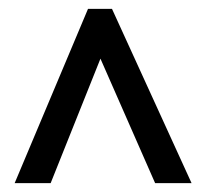

<svg xmlns="http://www.w3.org/2000/svg" viewBox="-20 -739 465 432"><path d="M178 -719H232L411 -327H329L206 -607L94 -327H13Z"/></svg>

Font: Noto Sans Gurmukhi ExtraCondensed Medium
Style: Regular
Weight: 500
Width: 2
Designer: Jelle Bosma - Monotype Design Team
Foundry: Monotype Imaging Inc.
Version: Version 2.004; ttfautohint (v1.8.4.7-5d5b)